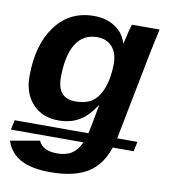

<svg xmlns="http://www.w3.org/2000/svg" viewBox="-84 -609 778 886"><g transform="rotate(10 305.0 -165.5)"><path d="M573.7 45.4H475.6Q448.2 129.4 384.8 168.5Q321.3 207.5 210.4 207.5Q124 207.5 73 180.7Q22 153.8 2.9 96.7L139.6 72.3Q159.2 116.7 226.6 116.7Q269 116.7 295.4 99.4Q321.8 82 337.9 45.4H-1.5L7.8 0H353Q357.9 -15.1 379.9 -136.2H378.9Q350.6 -94.7 326.9 -75Q303.2 -55.2 273.7 -44.7Q244.1 -34.2 206.1 -34.2Q130.4 -34.2 85.2 -83Q40 -131.8 40 -211.9Q40 -359.4 106 -448.5Q171.9 -537.6 286.1 -537.6Q343.8 -537.6 385 -510.5Q426.3 -483.4 439.9 -436H440.9Q444.3 -452.1 453.1 -488Q461.9 -523.9 464.4 -528.3H593.8L590.3 -513.2L569.8 -416.5L488.3 0H583ZM413.1 -335Q413.1 -385.7 387.7 -414.8Q362.3 -443.8 316.4 -443.8Q251.5 -443.8 217.5 -389.2Q183.6 -334.5 183.6 -231.4Q183.6 -134.3 268.1 -134.3Q321.3 -134.3 351.3 -157.7Q381.3 -181.2 397.2 -229Q413.1 -276.9 413.1 -335Z"/></g></svg>

Font: Liberation Sans
Style: Bold Italic
Weight: 700
Italic angle: -12°
Designer: Steve Matteson
Foundry: Ascender Corporation
Version: Version 2.1.5